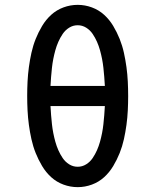

<svg xmlns="http://www.w3.org/2000/svg" viewBox="-20 -763 640 791"><path d="M300 8Q270 8 241.5 -2.5Q213 -13 191 -33Q169 -53 153.5 -79Q138 -105 127 -132.5Q116 -160 109.5 -189.5Q103 -219 99 -248.5Q95 -278 93.5 -308Q92 -338 92 -368Q92 -397 93.5 -427Q95 -457 99 -486.5Q103 -516 109.5 -545.5Q116 -575 127 -602.5Q138 -630 153.5 -656Q169 -682 191 -702Q213 -722 241.5 -732.5Q270 -743 300 -743Q330 -743 358.5 -732.5Q387 -722 409 -702Q431 -682 446.5 -656Q462 -630 473 -602.5Q484 -575 490.5 -545.5Q497 -516 501 -486.5Q505 -457 506.5 -427Q508 -397 508 -367Q508 -338 506.5 -308Q505 -278 501 -248.5Q497 -219 490.5 -189.5Q484 -160 473 -132.5Q462 -105 446.5 -79Q431 -53 409 -33Q387 -13 358.5 -2.5Q330 8 300 8ZM412 -409Q411 -428 409.5 -446.5Q408 -465 406 -483.5Q404 -502 400.5 -520Q397 -538 392 -556Q387 -574 379.5 -591Q372 -608 361.5 -623.5Q351 -639 335 -649Q319 -659 300 -659Q281 -659 265 -649Q249 -639 238.5 -623.5Q228 -608 220.5 -591Q213 -574 208 -556Q203 -538 199.5 -520Q196 -502 194 -483.5Q192 -465 190.5 -446.5Q189 -428 188 -409ZM300 -76Q319 -76 335 -86Q351 -96 361.5 -111.5Q372 -127 379.5 -144Q387 -161 392 -179Q397 -197 400.5 -215Q404 -233 406 -251.5Q408 -270 409.5 -288.5Q411 -307 412 -326H188Q189 -307 190.5 -288.5Q192 -270 194 -251.5Q196 -233 199.5 -215Q203 -197 208 -179Q213 -161 220.5 -144Q228 -127 238.5 -111.5Q249 -96 265 -86Q281 -76 300 -76Z"/></svg>

Font: Iosevka HT Medium Extended
Style: Regular
Weight: 500
Width: 7
Monospace: yes
Designer: Belleve Invis
Foundry: Belleve Invis
Version: Version 32.3.0; ttfautohint (v1.8.4)